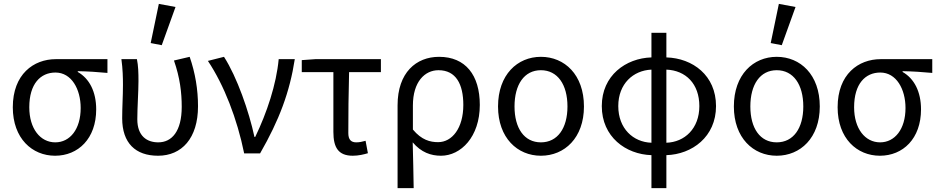

<svg xmlns="http://www.w3.org/2000/svg" viewBox="-20 -791 4839 990"><path d="M46 -238C46 -77 146 12 264 12C383 12 476 -76 476 -227C476 -318 441 -386 381 -420V-424C435 -423 479 -420 534 -415V-486H268C153 -486 46 -408 46 -238ZM396 -234C396 -125 341 -57 265 -57C188 -57 131 -127 131 -238C131 -359 189 -417 266 -417C349 -417 396 -331 396 -234Z M799 -771 757 -569 814 -558 885 -755ZM610 -181C610 -53 679 12 795 12C917 12 1001 -78 1001 -243C1001 -329 987 -414 958 -498L877 -479C908 -390 917 -314 917 -240C917 -114 866 -57 796 -57C738 -57 688 -89 688 -176C688 -236 694 -318 694 -373C694 -416 693 -452 686 -486H606C613 -435 614 -391 614 -353C614 -295 610 -238 610 -181Z M1052 -477C1135 -353 1203 -178 1239 0H1321C1420 -172 1474 -317 1500 -486H1417C1405 -356 1356 -209 1296 -85H1292C1264 -216 1202 -394 1135 -498Z M1699 -111C1699 -31 1724 12 1799 12C1829 12 1857 5 1877 -1L1865 -65C1848 -60 1832 -57 1817 -57C1790 -57 1776 -71 1776 -105C1776 -202 1777 -309 1780 -419H1944V-486H1606L1536 -481V-419H1699Z M2030 -248V179H2113C2112 93 2110 30 2108 -57C2152 -5 2202 12 2254 12C2356 12 2454 -85 2454 -250C2454 -404 2380 -498 2244 -498C2126 -498 2030 -417 2030 -248ZM2369 -250C2369 -130 2311 -58 2239 -58C2198 -58 2154 -69 2109 -123V-247C2109 -369 2170 -429 2241 -429C2331 -429 2369 -357 2369 -250Z M2548 -242C2548 -80 2648 12 2769 12C2891 12 2991 -80 2991 -242C2991 -406 2891 -498 2769 -498C2648 -498 2548 -406 2548 -242ZM2906 -242C2906 -130 2855 -57 2769 -57C2683 -57 2633 -130 2633 -242C2633 -355 2683 -429 2769 -429C2855 -429 2906 -355 2906 -242Z M3672 -244C3672 -402 3552 -491 3416 -495V-622H3339V-495C3207 -491 3083 -402 3083 -244C3083 -85 3207 5 3339 9V179H3416V9C3548 5 3672 -85 3672 -244ZM3416 -55V-432C3516 -428 3586 -359 3586 -244C3586 -128 3510 -58 3416 -55ZM3168 -244C3168 -359 3245 -428 3339 -432V-55C3245 -58 3168 -128 3168 -244Z M3996 -771 3954 -569 4011 -558 4082 -755ZM3764 -242C3764 -80 3864 12 3985 12C4107 12 4207 -80 4207 -242C4207 -406 4107 -498 3985 -498C3864 -498 3764 -406 3764 -242ZM4122 -242C4122 -130 4071 -57 3985 -57C3899 -57 3849 -130 3849 -242C3849 -355 3899 -429 3985 -429C4071 -429 4122 -355 4122 -242Z M4299 -238C4299 -77 4399 12 4517 12C4636 12 4729 -76 4729 -227C4729 -318 4694 -386 4634 -420V-424C4688 -423 4732 -420 4787 -415V-486H4521C4406 -486 4299 -408 4299 -238ZM4649 -234C4649 -125 4594 -57 4518 -57C4441 -57 4384 -127 4384 -238C4384 -359 4442 -417 4519 -417C4602 -417 4649 -331 4649 -234Z"/></svg>

Font: Cambridge Sans
Style: Regular
Weight: 400
Version: Version 2.020;PS 002.020;hotconv 1.0.88;makeotf.lib2.5.64775